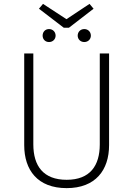

<svg xmlns="http://www.w3.org/2000/svg" viewBox="-20 -960 688 991"><path d="M442 -940 323 -861 202 -940 181 -915 309 -817H336L463 -915ZM233 -810C213 -810 200 -795 200 -776C200 -758 213 -743 233 -743C253 -743 267 -758 267 -776C267 -795 253 -810 233 -810ZM415 -810C395 -810 381 -795 381 -776C381 -758 395 -743 415 -743C435 -743 449 -758 449 -776C449 -795 435 -810 415 -810ZM543 -684H495V-215C495 -105 445 -32 324 -32C204 -32 152 -103 152 -215V-684H105V-211C105 -82 174 11 324 11C473 11 543 -82 543 -211Z"/></svg>

Font: Fira Sans ExtraLight
Style: Regular
Weight: 200
Designer: bBox Type GmbH & Carrois Corporate GbR & Edenspiekermann AG
Foundry: bBox Type GmbH & Carrois Corporate GbR & Edenspiekermann AG
Version: Version 4.300;PS 004.300;hotconv 1.0.88;makeotf.lib2.5.64775